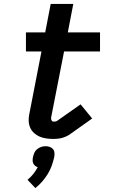

<svg xmlns="http://www.w3.org/2000/svg" viewBox="-20 -695 590 977"><path d="M253 12Q234 12 216 9.5Q198 7 182.5 0.5Q167 -6 154 -17.5Q141 -29 134 -44.5Q127 -60 126 -78Q125 -96 129 -114L191 -433H112V-530H210L238 -675H353L325 -530H489V-433H306L240 -96Q239 -89 242.5 -82.5Q246 -76 253 -76Q258 -76 263 -77Q268 -78 272 -81L390 -164L449 -92L332 -9Q322 -3 312.5 1Q303 5 293 7.5Q283 10 272.5 11Q262 12 253 12ZM160 262 120 220Q137 206 149.5 190Q162 174 172 156Q164 153 158 148Q152 143 149 136Q146 129 146 120.5Q146 112 148 104Q150 93 155 82Q160 71 169.5 63.5Q179 56 190 52.5Q201 49 212 49Q223 49 233 52.5Q243 56 249.5 63.5Q256 71 257 82Q258 93 256 104Q251 126 243.5 147.5Q236 169 223.5 189.5Q211 210 195 228.5Q179 247 160 262Z"/></svg>

Font: Lode
Style: Bold Italic
Weight: 700
Italic angle: -11°
Monospace: yes
Designer: Belleve Invis
Foundry: Belleve Invis
Version: Version 29.2.0; ttfautohint (v1.8.3)